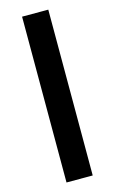

<svg xmlns="http://www.w3.org/2000/svg" viewBox="-127 -883 557 932"><g transform="rotate(-15 151.5 -416.5)"><path d="M85.8 0V-833.3H217.5V0Z"/></g></svg>

Font: 0xA000-Squareish
Style: Squareish-Bold
Weight: 700
Version: Version 0.1